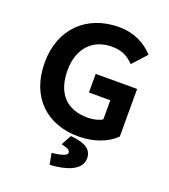

<svg xmlns="http://www.w3.org/2000/svg" viewBox="-158 -779 983 1115"><g transform="rotate(20 334.0 -221.5)"><path d="M602 -66 606 -70V-364H350V-249H482V-131C463 -118 428 -109 392 -109C259 -109 189 -189 189 -328C189 -465 268 -545 386 -545C449 -545 484 -523 515 -493L522 -487L600 -573L594 -580C551 -624 485 -666 385 -666C190 -666 49 -537 49 -325C49 -110 186 12 378 12C476 12 555 -21 602 -66ZM304 87 317 91H318C349 98 359 107 359 122C359 134 334 147 278 153L266 155L279 223H289C379 217 471 188 471 115C471 60 430 34 345 25H338Z"/></g></svg>

Font: Falling Sky
Style: SeBd
Weight: 600
Designer: Paul D. Hunt
Foundry: Adobe Systems Incorporated
Version: Version 1.02